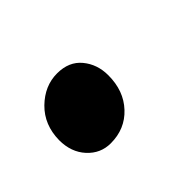

<svg xmlns="http://www.w3.org/2000/svg" viewBox="-47 -229 327 327"><g transform="rotate(-45 117.0 -65.5)"><path d="M19 -57Q19.5 -93.5 43.2 -116.8Q67 -140 97 -140Q125.5 -140 141 -121.2Q156.5 -102.5 156.5 -76Q156.5 -38.5 134.2 -14.8Q112 9 77.5 9Q53 9 36 -9.5Q19 -28 19 -57Z"/></g></svg>

Font: Merriweather 20pt SemiBold
Style: Italic
Weight: 600
Italic angle: -7.8°
Version: Version 2.101